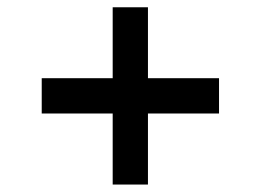

<svg xmlns="http://www.w3.org/2000/svg" viewBox="-20 -546 706 520"><path d="M285.2 -46.2V-238.6H93V-334.2H285.2V-526.3H380.7V-334.2H573.2V-238.6H380.7V-46.2Z"/></svg>

Font: Inter Zeller Medium
Style: Regular
Weight: 500
Designer: Rasmus Andersson; Joe Bland
Foundry: zeller
Version: Version 3.015;git-dec3a8cb1